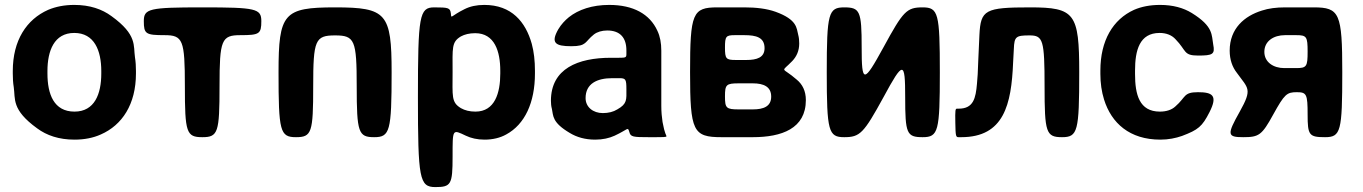

<svg xmlns="http://www.w3.org/2000/svg" viewBox="-20 -558 5544 781"><path d="M32 -269V-259C32 -240 33 -221 36 -203C43 -156 26 -112 131 -36C170 -7 220 10 283 10C323 10 359 3 390 -11C477 -49 533 -134 533 -259V-269C533 -288 532 -307 529 -325C522 -372 539 -416 434 -492C395 -521 345 -538 282 -538C242 -538 207 -531 176 -518C88 -479 32 -394 32 -269ZM392 -269V-259C392 -176 365 -104 283 -104C199 -104 173 -175 173 -259V-269C173 -351 200 -424 282 -424C364 -424 392 -352 392 -269Z M1043 -472C1043 -523 1021 -528 804 -528C587 -528 565 -523 565 -472C565 -420 573 -415 649 -415C724 -415 732 -396 732 -208C732 -19 738 0 803 0C867 0 873 -19 873 -208C873 -396 881 -415 958 -415C1035 -415 1043 -420 1043 -472Z M1573 -264C1573 -504 1552 -528 1343 -528C1134 -528 1113 -504 1113 -264C1113 -24 1119 0 1184 0C1248 0 1254 -19 1254 -207C1254 -395 1262 -414 1343 -414C1423 -414 1431 -395 1431 -207C1431 -19 1438 0 1502 0C1566 0 1573 -24 1573 -264Z M1814 -503C1811 -526 1805 -528 1746 -528C1686 -528 1680 -494 1680 -163C1680 169 1686 203 1751 203C1815 203 1821 192 1821 79C1821 -35 1820 -32 1875 -6C1896 4 1921 10 1951 10C1984 10 2014 3 2039 -11C2115 -52 2156 -141 2156 -259V-270C2156 -310 2152 -347 2143 -380C2118 -469 2061 -538 1950 -538C1918 -538 1892 -532 1870 -521C1813 -493 1816 -479 1814 -503ZM1914 -104C1890 -104 1871 -109 1855 -118C1815 -142 1821 -166 1821 -265C1821 -363 1816 -387 1855 -410C1870 -418 1889 -423 1913 -423C1992 -423 2015 -349 2015 -270V-259C2015 -180 1993 -104 1914 -104Z M2670 -128V-352C2670 -383 2665 -410 2654 -433C2623 -501 2556 -538 2458 -538C2389 -538 2333 -519 2294 -488C2278 -475 2263 -459 2251 -439C2219 -383 2239 -370 2304 -370C2368 -370 2358 -388 2396 -418C2409 -428 2428 -434 2450 -434C2503 -434 2528 -404 2528 -353V-338C2528 -324 2525 -323 2497 -323H2465C2331 -323 2221 -279 2221 -148C2221 -137 2222 -126 2225 -115C2231 -87 2225 -60 2298 -17C2326 0 2360 10 2401 10C2432 10 2458 4 2480 -6C2536 -32 2533 -44 2540 -21C2545 -1 2555 0 2620 0C2684 0 2691 0 2691 -4C2691 -8 2684 -12 2675 -62C2672 -82 2670 -103 2670 -128ZM2362 -159C2362 -218 2409 -240 2470 -240H2499C2525 -240 2528 -236 2528 -195C2528 -153 2532 -136 2491 -113C2475 -103 2455 -98 2432 -98C2393 -98 2362 -122 2362 -159Z M3231 -381C3231 -393 3230 -405 3227 -416C3220 -444 3223 -478 3135 -510C3099 -523 3055 -528 3008 -528H2898C2797 -528 2787 -504 2787 -264C2787 -24 2799 0 2915 0H3042C3160 0 3258 -35 3258 -151C3258 -188 3244 -215 3221 -234C3158 -289 3155 -260 3203 -310C3220 -328 3231 -351 3231 -381ZM3117 -165C3117 -125 3086 -113 3042 -113H2986C2934 -113 2929 -118 2929 -166C2929 -214 2934 -219 2986 -219H3042C3087 -219 3117 -205 3117 -165ZM3090 -362C3090 -324 3059 -314 3016 -314H2973C2933 -314 2929 -319 2929 -365C2929 -410 2933 -415 2969 -415H3008C3056 -415 3090 -406 3090 -362Z M3574 -366C3493 -218 3485 -218 3485 -366C3485 -513 3478 -528 3414 -528C3350 -528 3343 -504 3343 -264C3343 -24 3350 0 3414 0C3478 0 3493 -15 3574 -163C3654 -311 3662 -311 3662 -163C3662 -15 3668 0 3733 0C3797 0 3803 -24 3803 -264C3803 -504 3797 -528 3733 -528C3668 -528 3654 -513 3574 -366Z M4170 -528C3987 -528 3969 -518 3964 -416C3959 -313 3959 -299 3957 -256C3956 -241 3955 -228 3954 -217C3949 -159 3940 -116 3880 -116H3873C3866 -116 3865 -111 3866 -58C3867 -5 3868 0 3879 0H3890C4064 0 4094 -133 4101 -303L4104 -359C4106 -409 4112 -414 4168 -414C4223 -414 4229 -395 4229 -207C4229 -19 4235 0 4300 0C4364 0 4370 -24 4370 -264C4370 -504 4352 -528 4170 -528Z M4597 -257V-271C4597 -353 4615 -424 4697 -424C4724 -424 4747 -415 4762 -398C4807 -352 4793 -332 4853 -332C4913 -332 4923 -337 4915 -377C4908 -415 4917 -450 4828 -505C4794 -526 4751 -538 4699 -538C4658 -538 4623 -531 4593 -518C4507 -479 4456 -393 4456 -271V-257C4456 -220 4461 -185 4471 -153C4501 -57 4575 10 4700 10C4733 10 4762 4 4788 -5C4854 -30 4870 -43 4900 -102C4934 -169 4913 -183 4853 -183C4793 -183 4805 -163 4761 -125C4746 -111 4724 -104 4698 -104C4614 -104 4597 -174 4597 -257Z M5023 -104C4970 -10 4972 0 5037 0C5101 0 5113 -8 5159 -92C5205 -175 5214 -183 5255 -183C5295 -183 5299 -175 5299 -92C5299 -8 5305 0 5370 0C5434 0 5440 -24 5440 -264C5440 -504 5429 -528 5324 -528H5207C5172 -528 5140 -524 5113 -515C5042 -493 4982 -442 4982 -352C4982 -315 4993 -285 5011 -262C5058 -197 5075 -197 5023 -104ZM5123 -347C5123 -391 5161 -415 5207 -415H5253C5295 -415 5299 -409 5299 -348C5299 -287 5295 -281 5252 -281H5204C5160 -281 5123 -305 5123 -347Z"/></svg>

Font: Asimov Print
Style: A
Weight: 500
Designer: Google
Version: Version 2.000980: 2014